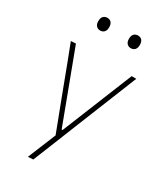

<svg xmlns="http://www.w3.org/2000/svg" viewBox="-221 -801 934 1085"><g transform="rotate(30 246.5 -258.5)"><path d="M150 194Q169.5 146.5 189 98.8Q208.5 51 228 4V19Q208.5 -32 188.8 -84.2Q169 -136.5 150 -186L116 -276Q96 -329.5 74.8 -385.2Q53.5 -441 33 -494L65 -496Q92 -424 118 -355Q144 -286 171 -214L238 -35H244L317 -215Q345.5 -285.5 373.5 -354.8Q401.5 -424 430 -494H460Q444 -454 429 -416.8Q414 -379.5 396 -334.8Q378 -290 353 -228L297 -89Q259 6 232.5 72Q206 138 184 192ZM346 -628Q331 -628 321 -638.5Q311 -649 311 -669Q311 -691 321.2 -701Q331.5 -711 347 -711Q363 -711 372.5 -700.5Q382 -690 382 -669Q382 -649 372.2 -638.5Q362.5 -628 346 -628ZM146 -628Q131 -628 121 -638.5Q111 -649 111 -669Q111 -691 121.2 -701Q131.5 -711 147 -711Q163 -711 172.5 -700.5Q182 -690 182 -669Q182 -649 172.2 -638.5Q162.5 -628 146 -628Z"/></g></svg>

Font: Commissioner Thin
Style: Regular
Weight: 100
Designer: Kostas Bartsokas
Foundry: Kostas Bartsokas
Version: Version 1.001;gftools[0.9.23]